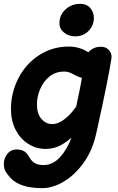

<svg xmlns="http://www.w3.org/2000/svg" viewBox="-23 -772 615 998"><path d="M196 206Q252 206 310 171Q368 136 414 71Q459 6 477 -78L486 -118Q538 -354 556 -466Q560 -493 544 -511Q528 -529 502 -529Q461 -529 436 -500Q418 -513 391 -521.5Q364 -530 335 -530Q249 -530 180 -485Q111 -440 73 -366Q34 -291 34 -205Q34 -145 57.5 -98.5Q81 -52 121 -26Q160 0 205 2Q247 3 279 -10.5Q311 -24 349 -57Q326 5 288.5 45.5Q251 86 204 86Q174 86 157 75.5Q140 65 126 40Q108 5 64 5Q32 5 14 29.5Q-4 54 -3 81Q-2 105 5.5 118.5Q13 132 31 152Q80 206 196 206ZM249 -127Q216 -127 192.5 -153.5Q169 -180 169 -230Q169 -270 186 -309.5Q203 -349 235 -375Q267 -400 310 -400Q328 -400 344 -393L376 -377Q389 -371 403 -367Q393 -310 373 -218Q365 -208 357 -197Q348 -185 339 -176Q290 -127 249 -127ZM368 -583Q410 -583 437.5 -611.5Q465 -640 465 -679Q465 -708 446.5 -730Q428 -752 394 -752Q349 -752 317.5 -723Q286 -694 286 -652Q286 -622 310 -602.5Q334 -583 368 -583Z"/></svg>

Font: Balsamiq Sans
Style: Bold Italic
Weight: 700
Italic angle: -12°
Designer: Michael Angeles
Foundry: Balsamiq SRL
Version: Version 1.020; ttfautohint (v1.8.4.7-5d5b);gftools[0.9.26]